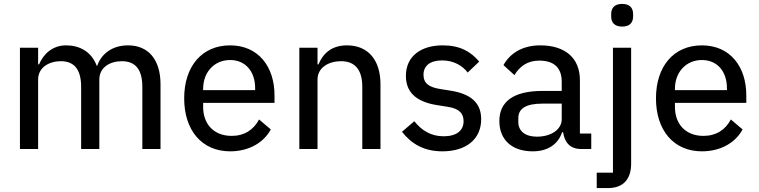

<svg xmlns="http://www.w3.org/2000/svg" viewBox="-20 -762 3882 982"><path d="M175 0V-355C175 -418 232 -449 291 -449C362 -449 395 -404 395 -317V0H488V-355C488 -418 543 -449 603 -449C675 -449 708 -404 708 -317V0H801V-331C801 -457 739 -530 635 -530C548 -530 496 -481 477 -425H475C448 -498 387 -530 318 -530C249 -530 202 -486 180 -433H175V-518H82V0Z M1157 12C1254 12 1329 -33 1365 -100L1305 -151C1277 -98 1230 -67 1165 -67C1072 -67 1019 -129 1019 -215V-236H1384V-275C1384 -420 1302 -530 1157 -530C1013 -530 922 -423 922 -259C922 -95 1013 12 1157 12ZM1157 -455C1235 -455 1285 -397 1285 -311V-301H1019V-308C1019 -393 1076 -455 1157 -455Z M1604 0V-355C1604 -418 1663 -449 1724 -449C1797 -449 1833 -404 1833 -317V0H1926V-331C1926 -457 1861 -530 1755 -530C1677 -530 1633 -490 1609 -433H1604V-518H1511V0Z M2243 12C2365 12 2441 -51 2441 -152C2441 -232 2394 -282 2280 -299L2236 -306C2176 -315 2146 -334 2146 -380C2146 -424 2178 -453 2241 -453C2303 -453 2347 -424 2372 -391L2431 -447C2387 -499 2332 -530 2244 -530C2135 -530 2056 -476 2056 -374C2056 -278 2125 -237 2224 -223L2268 -216C2331 -207 2351 -180 2351 -142C2351 -94 2315 -65 2249 -65C2186 -65 2138 -93 2099 -142L2036 -88C2084 -27 2147 12 2243 12Z M3004 0V-79H2946V-352C2946 -464 2872 -530 2743 -530C2647 -530 2586 -485 2555 -429L2611 -378C2638 -422 2677 -452 2738 -452C2816 -452 2853 -413 2853 -344V-297H2755C2607 -297 2534 -243 2534 -143C2534 -48 2597 12 2705 12C2779 12 2834 -22 2855 -86H2860C2867 -36 2894 0 2951 0ZM2726 -63C2668 -63 2631 -90 2631 -138V-158C2631 -206 2669 -232 2754 -232H2853V-152C2853 -100 2799 -63 2726 -63Z M3115 121H3032V200H3089C3171 200 3208 151 3208 75V-518H3115ZM3162 -626C3201 -626 3218 -647 3218 -677V-691C3218 -721 3201 -742 3162 -742C3123 -742 3106 -721 3106 -691V-677C3106 -647 3123 -626 3162 -626Z M3570 12C3667 12 3742 -33 3778 -100L3718 -151C3690 -98 3643 -67 3578 -67C3485 -67 3432 -129 3432 -215V-236H3797V-275C3797 -420 3715 -530 3570 -530C3426 -530 3335 -423 3335 -259C3335 -95 3426 12 3570 12ZM3570 -455C3648 -455 3698 -397 3698 -311V-301H3432V-308C3432 -393 3489 -455 3570 -455Z"/></svg>

Font: IBM Plex Thai Looped Text
Style: Regular
Weight: 450
Designer: Mike Abbink, Paul van der Laan, Pieter van Rosmalen, Ben Mitchell, Mark Frömberg
Foundry: Bold Monday
Version: Version 1.0